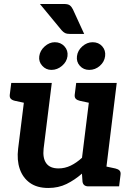

<svg xmlns="http://www.w3.org/2000/svg" viewBox="-20 -926 660 954"><path d="M220 8Q164 8 128.6 -17.4Q93.3 -42.7 78.2 -86.6Q63.1 -130.4 70.1 -187.4L110.7 -513.8H237.3L196.7 -187.4Q191.4 -140.2 209.9 -114.7Q228.3 -89.2 270.9 -89.2Q302.5 -89.2 331.3 -103.1Q360.2 -117.1 387.5 -142.1L433.5 -513.8H560L496.9 0H419.4Q393.7 0 390 -23L387.2 -63.3Q351.4 -31.9 310.8 -11.9Q270.1 8 220 8ZM472.6 0 497.7 -100.8 553.6 -88.8Q567.2 -85.6 573.9 -78.6Q580.6 -71.6 579 -58.1L571.8 0ZM135 -513.8 109.9 -413.1 54 -425.1Q40.4 -428.2 33.7 -435.2Q27 -442.2 28.6 -455.7L35.9 -513.8ZM457.8 -513.8 432.6 -413.1 376.7 -425.1Q363.2 -428.2 356.5 -435.2Q349.8 -442.2 351.3 -455.7L358.6 -513.8ZM315.3 -646.6Q311.8 -619 288.2 -598.9Q264.7 -578.7 235.4 -578.7Q208.3 -578.7 189.9 -599.2Q171.4 -619.6 175.1 -646.5Q178.8 -674.6 202 -695.4Q225.3 -716.2 252.2 -716.2Q281.5 -716.2 300.2 -695.8Q318.9 -675.4 315.3 -646.6ZM502.3 -647Q498.7 -618.6 476 -598.7Q453.2 -578.7 423.4 -578.7Q395.2 -578.7 377 -598.7Q358.8 -618.6 362.4 -647Q366 -675.4 389.2 -695.8Q412.5 -716.2 440.2 -716.2Q470 -716.2 488 -695.8Q505.9 -675.4 502.3 -647ZM178.4 -906.2H297.6Q318.2 -906.2 327.1 -899.3Q336 -892.3 342.2 -879.6L398.2 -757.5H326.1Q311.7 -757.5 303.4 -761.6Q295.1 -765.8 286.3 -775.5Z"/></svg>

Font: Aleo
Style: Italic
Weight: 400
Italic angle: -7°
Designer: Alessio Laiso
Foundry: Alessio Laiso
Version: Version 2.001;gftools[0.9.29]